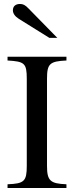

<svg xmlns="http://www.w3.org/2000/svg" viewBox="-20 -948 373 968"><path d="M269 -757 124 -905C107 -923 96 -928 81 -928C59 -928 45 -917 45 -896C45 -880 56 -865 75 -853L229 -757ZM315 0V-19C233 -22 217 -37 217 -112V-551C217 -627 231 -639 315 -643V-662H18V-643C103 -638 115 -630 115 -551V-112C115 -34 102 -22 18 -19V0Z"/></svg>

Font: XITS Math
Style: Regular
Weight: 400
Designer: MicroPress Inc., with final additions and corrections provided by Coen Hoffman, Elsevier (retired)
Version: Version 1.108